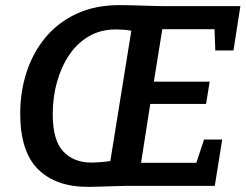

<svg xmlns="http://www.w3.org/2000/svg" viewBox="-20 -726 960 750"><path d="M324 4Q198 4 128.5 -65Q59 -134 59 -283Q59 -368 84 -444.5Q109 -521 157.5 -579.5Q206 -638 278.5 -672Q351 -706 447 -706Q461 -706 486 -705.5Q511 -705 539.5 -704Q568 -703 591 -702.5Q614 -702 624 -702H919L892 -529H821L818 -612H614L581 -407H799L785 -320H567L531 -90H747L777 -181H848L819 0H477Q462 0 432 1Q402 2 371.5 3Q341 4 324 4ZM186 -280Q186 -178 227 -134.5Q268 -91 336 -91Q351 -91 371.5 -92.5Q392 -94 411 -97L493 -606Q477 -609 460.5 -610Q444 -611 432 -611Q374 -611 328.5 -585Q283 -559 251.5 -513Q220 -467 203 -407Q186 -347 186 -280Z"/></svg>

Font: Bitter SemiBold
Style: Italic
Weight: 600
Italic angle: -9°
Designer: Sol Matas, and Bitter project Authors
Foundry: Sol Matas
Version: Version 2.001